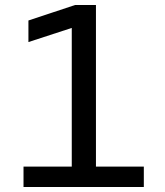

<svg xmlns="http://www.w3.org/2000/svg" viewBox="-20 -750 660 770"><path d="M267.8 -677.7 302.2 -649.2 94 -581.3V-667.8L281.2 -730H364.8V0H267.8ZM74.3 -81.8H556.8V0H74.3Z"/></svg>

Font: Monaspace Krypton Var ExLight
Style: Regular
Weight: 200
Designer: Riley Cran and the Lettermatic Team
Version: Version 1.200 (Monaspace Krypton Var)